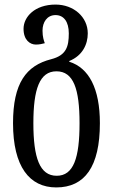

<svg xmlns="http://www.w3.org/2000/svg" viewBox="-20 -568 494 840"><path d="M226 252C351 252 417 161 417 -29C417 -181 369 -271 283 -298V-301C342 -325 364 -375 364 -422C364 -494 302 -548 223 -548C132 -548 83 -494 83 -442C83 -393 111 -373 137 -373C152 -373 165 -376 176 -379C172 -390 166 -406 166 -434C166 -471 186 -502 223 -502C259 -502 281 -473 281 -422C281 -364 270 -326 204 -309C94 -281 37 -204 37 -29C37 161 109 252 226 252ZM228 201C154 201 126 123 126 -29C126 -178 153 -256 227 -256C302 -256 328 -178 328 -29C328 123 302 201 228 201Z"/></svg>

Font: Noto Serif Georgian ExtraCondensed
Style: Regular
Weight: 400
Width: 2
Designer: Monotype Design Team, Akaki Razmadze
Foundry: Google LLC
Version: Version 2.003